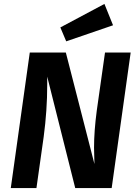

<svg xmlns="http://www.w3.org/2000/svg" viewBox="-20 -960 699 980"><path d="M550 0H364L221 -569V-528Q221 -396 203 -262L166 0H35L132 -692H316L462 -123Q460 -181 460 -206Q460 -291 474 -396L516 -692H647ZM557 -831 318 -749 288 -820 513 -940Z"/></svg>

Font: Fira Sans SemiBold
Style: Italic
Weight: 600
Italic angle: -8°
Designer: bBox Type GmbH & Carrois Corporate GbR & Edenspiekermann AG
Foundry: bBox Type GmbH & Carrois Corporate GbR & Edenspiekermann AG
Version: Version 4.301